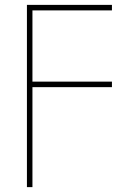

<svg xmlns="http://www.w3.org/2000/svg" viewBox="-20 -559 548 783"><path d="M89.8 204.1V-539.1H436.5V-516.6H112.3V-226.1H436.5V-203.6H112.3V204.1Z"/></svg>

Font: Inter 18pt Thin
Style: Regular
Weight: 250
Designer: Rasmus Andersson
Foundry: rsms
Version: Version 4.001;git-66647c0bb